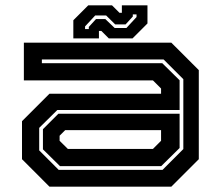

<svg xmlns="http://www.w3.org/2000/svg" viewBox="-20 -700 828 720"><path d="M165.5 0 62.5 -103V-245.5L165.5 -348.5H584V-368L553.5 -398.5H69.5V-540H622.5L725.5 -437V-103L622.5 0ZM200 -63H589.5L667.5 -141V-403L593.5 -477H137V-463H588.5L653.5 -399V-287.5H195L127 -220.5V-136ZM205 -77 141 -140V-215.5L199 -273.5H653.5V-145L584.5 -77ZM234.5 -141.5H553.5L584 -172V-212H224.5L203.5 -191V-172ZM255 -556V-624L311 -680H400L428 -652H437V-680H533V-612L477 -556H388L360 -584H351V-556ZM299 -591H313V-599L340 -628.5H375L410 -595H454L492 -636V-646H478V-638L451 -608.5H412L378 -642H337L299 -601Z"/></svg>

Font: Tourney Expanded Regular
Style: Bold
Weight: 700
Width: 7
Designer: Tyler Finck
Foundry: Etcetera Type Co
Version: Version 1.010; ttfautohint (v1.8.3)